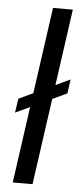

<svg xmlns="http://www.w3.org/2000/svg" viewBox="-53 -770 342 801"><g transform="rotate(5 117.5 -370.0)"><path d="M219 -740 115 0H32L136 -740ZM235 -449 227 -390 16 -291 25 -350Z"/></g></svg>

Font: Pathway Extreme Condensed
Style: Italic
Weight: 400
Width: 3
Italic angle: -8°
Version: Version 1.001;gftools[0.9.26]